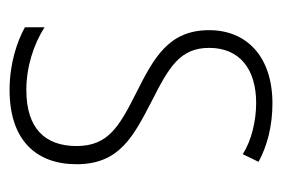

<svg xmlns="http://www.w3.org/2000/svg" viewBox="-114 -465 589 401"><g transform="rotate(90 180.5 -264.5)"><path d="M323 -130C323 -220 264 -249 191 -287C120 -323 80 -346 80 -407C80 -471 125 -505 195 -505C233 -505 274 -495 302 -477L318 -510C285 -528 243 -539 196 -539C97 -539 43 -484 43 -407C43 -323 99 -292 175 -254C244 -219 285 -196 285 -130C285 -64 248 -25 168 -25C120 -25 73 -40 37 -63V-22C66 -6 112 10 168 10C271 10 323 -44 323 -130Z"/></g></svg>

Font: Noto Sans Sinhala UI Condensed ExtraLight
Style: Regular
Weight: 200
Width: 3
Designer: Jelle Bosma - Monotype Design Team
Foundry: Monotype Imaging Inc.
Version: Version 2.006